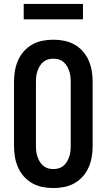

<svg xmlns="http://www.w3.org/2000/svg" viewBox="-20 -944 540 972"><path d="M250 8Q222 8 194.5 2.5Q167 -3 143 -16.5Q119 -30 100.5 -51Q82 -72 71 -97.5Q60 -123 55.5 -150Q51 -177 51 -205V-530Q51 -558 55.5 -585Q60 -612 71 -637.5Q82 -663 100.5 -684Q119 -705 143 -718.5Q167 -732 194.5 -737.5Q222 -743 250 -743Q278 -743 305.5 -737.5Q333 -732 357 -718.5Q381 -705 399.5 -684Q418 -663 429 -637.5Q440 -612 444.5 -585Q449 -558 449 -530V-205Q449 -177 444.5 -150Q440 -123 429 -97.5Q418 -72 399.5 -51Q381 -30 357 -16.5Q333 -3 305.5 2.5Q278 8 250 8ZM250 -88Q264 -88 277.5 -92Q291 -96 301.5 -105Q312 -114 319 -126Q326 -138 330.5 -151Q335 -164 336.5 -177.5Q338 -191 338 -205V-530Q338 -544 336.5 -557.5Q335 -571 330.5 -584Q326 -597 319 -609Q312 -621 301.5 -630Q291 -639 277.5 -643Q264 -647 250 -647Q236 -647 222.5 -643Q209 -639 198.5 -630Q188 -621 181 -609Q174 -597 169.5 -584Q165 -571 163.5 -557.5Q162 -544 162 -530V-205Q162 -191 163.5 -177.5Q165 -164 169.5 -151Q174 -138 181 -126Q188 -114 198.5 -105Q209 -96 222.5 -92Q236 -88 250 -88ZM100 -846V-924H400V-846Z"/></svg>

Font: Iosevka Fixed
Style: Bold
Weight: 700
Monospace: yes
Designer: Belleve Invis
Foundry: Belleve Invis
Version: Version 32.3.0